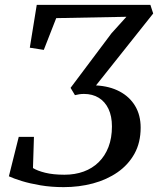

<svg xmlns="http://www.w3.org/2000/svg" viewBox="-20 -763 650 789"><path d="M241.5 6Q190.5 6 146.2 -1.5Q102 -9 69 -19.2Q36 -29.5 16.5 -38.5L57 -200.5H119.5L115.5 -72.5Q132.5 -61.5 165.5 -53.2Q198.5 -45 245 -45Q288 -45 323.8 -58Q359.5 -71 385.5 -96.5Q411.5 -122 425.8 -159Q440 -196 440 -243.5Q440 -285.5 425.8 -315.5Q411.5 -345.5 385.8 -361.2Q360 -377 325 -377Q314.5 -377 305.2 -375.5Q296 -374 288 -372L270 -402L438 -626L499.5 -694L211 -688.5L160 -558L102.5 -567L131 -743H598L609.5 -707.5L374.5 -412Q430.5 -409 471.5 -387.2Q512.5 -365.5 535.2 -327.8Q558 -290 558 -238.5Q558 -177 532.5 -131.2Q507 -85.5 463 -55Q419 -24.5 362 -9.2Q305 6 241.5 6Z"/></svg>

Font: Merriweather 24pt
Style: Italic
Weight: 400
Italic angle: -7.8°
Designer: Eben Sorkin
Foundry: Eben Sorkin
Version: Version 2.101